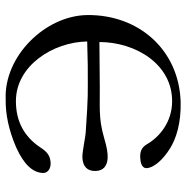

<svg xmlns="http://www.w3.org/2000/svg" viewBox="-10 -640 656 676"><g transform="rotate(90 318.0 -302.0)"><path d="M329 6C382 7 439 -5 499 -31C559 -58 589 -90 589 -127C589 -142 572 -157 543 -151C528 -148 515 -141 499 -116C461 -59 407 -30 336 -30C211 -30 128 -161 126 -281L210 -283C323 -283 307 -285 443 -276C464 -275 510 -264 533 -264C566 -265 583 -281 582 -311C581 -337 566 -351 537 -353C520 -354 497 -350 467 -341C392 -319 359 -327 247 -325L128 -324C128 -451 206 -582 339 -580C408 -579 461 -538 488 -491C499 -472 516 -464 547 -469C561 -471 572 -478 572 -489C572 -514 544 -547 502 -573C468 -594 414 -612 338 -610C156 -604 31 -463 33 -281C35 -133 178 12 329 6Z"/></g></svg>

Font: GFS Ignacio
Style: Regular
Weight: 400
Designer: George D. Matthiopoulos
Foundry: George D. Matthiopoulos
Version: Version 1.000